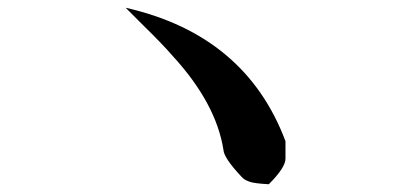

<svg xmlns="http://www.w3.org/2000/svg" viewBox="-20 -556 1040 495"><path d="M673 -81Q637 -83 625 -87Q613 -91 607 -96L602 -101Q557 -149 556 -170Q537 -290 425 -412Q400 -441 350 -490L304 -536Q613 -466 716 -192V-147Q716 -124 673 -81Z"/></svg>

Font: New Tegomin
Style: Regular
Weight: 400
Designer: Kyosuke Nagai
Version: Version 1.000